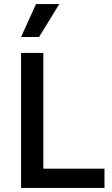

<svg xmlns="http://www.w3.org/2000/svg" viewBox="-20 -919 549 939"><path d="M83 0V-660H192V-94H491V0ZM171 -738H83L156 -899H270Z"/></svg>

Font: Bricolage Grotesque 12pt Medium
Style: Regular
Weight: 500
Designer: Mathieu Triay
Foundry: Atelier Triay
Version: Version 1.001; ttfautohint (v1.8.4.7-5d5b);gftools[0.9.33.de